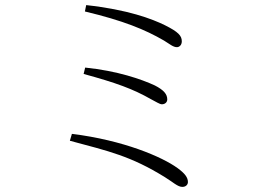

<svg xmlns="http://www.w3.org/2000/svg" viewBox="-20 -732 1040 753"><path d="M693 -570C693 -592 679 -607 627 -633C576 -658 482 -694 318 -712L313 -687C464 -651 549 -616 623 -573C646 -559 659 -547 674 -547C682 -547 693 -554 693 -570ZM314 -467 308 -442C436 -407 502 -383 572 -343C592 -333 606 -323 615 -323C627 -323 636 -331 636 -342C636 -363 622 -379 587 -397C535 -421 441 -454 314 -467ZM262 -207 254 -180C407 -139 493 -120 627 -37C658 -18 677 1 695 1C709 1 717 -8 717 -18C717 -36 705 -52 676 -73C617 -116 465 -182 262 -207Z"/></svg>

Font: Noto Serif TC ExtraLight
Style: Regular
Weight: 200
Designer: Ryoko NISHIZUKA 西塚涼子 (kana & ideographs); Frank Grießhammer (Latin, Greek & Cyrillic); Wenlong ZHANG 张文龙 (bopomofo); San
Foundry: Adobe
Version: Version 2.001;hotconv 1.1.0;makeotfexe 2.6.0